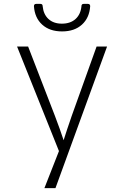

<svg xmlns="http://www.w3.org/2000/svg" viewBox="-20 -970 640 990"><path d="M209 0 284 -191 68 -730H125L263 -373Q276 -340 288.5 -304Q301 -268 308 -247Q315 -268 326.5 -304Q338 -340 350 -373L478 -730H532L266 0ZM300 -808Q236 -808 197.5 -843Q159 -878 155 -938Q155 -950 167 -950H188Q200 -950 200 -938Q204 -896 230 -872Q256 -848 299 -848Q343 -848 369.5 -872Q396 -896 400 -938Q400 -950 412 -950H433Q445 -950 445 -938Q441 -878 402.5 -843Q364 -808 300 -808Z"/></svg>

Font: Pitagon Sans Mono Thin
Style: Regular
Weight: 100
Monospace: yes
Designer: Travis Tran
Foundry: Pitagon
Version: Version 1.001; ttfautohint (v1.8.4.7-5d5b);gftools[0.9.26]